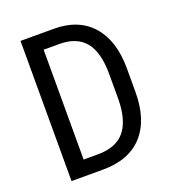

<svg xmlns="http://www.w3.org/2000/svg" viewBox="-130 -813 831 915"><g transform="rotate(-20 285.5 -355.5)"><path d="M76.7 0V-710.9H246.1Q370.6 -710.9 439.5 -633.1Q508.3 -555.2 508.3 -414.1V-294.9Q508.3 -153.8 438.5 -76.9Q368.7 0 235.8 0ZM166 -633.8V-76.7H237.8Q332 -76.7 375.5 -130.6Q418.9 -184.6 419.9 -290.5V-416.5Q419.9 -528.8 376.7 -581.3Q333.5 -633.8 246.1 -633.8Z"/></g></svg>

Font: Roboto Condensed
Style: Regular
Weight: 400
Designer: Google
Version: Version 2.001047; 2015